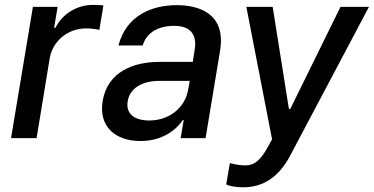

<svg xmlns="http://www.w3.org/2000/svg" viewBox="-20 -574 1553 798"><path d="M25.9 0H132.1L186.8 -333.1C199.6 -404.5 262.8 -456 337.7 -456C360.1 -456 384.6 -452.1 392.8 -449.6L409.8 -551.1C398.8 -553.3 378.6 -553.6 365.1 -553.6C301.1 -553.6 239.7 -517.4 210.6 -458.8H204.9L219.5 -545.5H116.8Z M563.9 12.1C654.1 12.1 712.4 -33.7 739.3 -74.6H743.6L730.8 0H834.5L894.5 -362.2C921.2 -521 801.8 -552.6 715.2 -552.6C616.5 -552.6 506 -513.8 472.3 -384.9H573.2C587.4 -435 633.2 -466.6 704.2 -466.6C772.4 -466.6 799 -429.3 789.4 -369L781.2 -316.8H643.5C536.9 -316.8 427.6 -277.7 406.6 -154.1C389.2 -47.2 460.2 12.1 563.9 12.1ZM510.7 -152.7C519.5 -209.5 573.9 -237.9 642.8 -237.9H768.8L761 -196.7C748.9 -131.4 688.6 -73.2 600.1 -73.2C540.1 -73.2 502.1 -100.1 510.7 -152.7Z M989.7 204.5C1076 204.5 1139.9 160.2 1186.4 72.1L1513.5 -545.5H1395.2L1186.4 -121.1H1180.8L1113.3 -545.5H1003.9L1110.8 5L1090.9 40.8C1062.5 92 1036.9 111.9 1005.3 113.3C982.6 113.6 967.3 111.9 935.4 104L920.1 192.8C932.5 198.5 957.7 204.5 989.7 204.5Z"/></svg>

Font: Margiela Sans Medium
Style: Italic
Weight: 500
Italic angle: -9.39999°
Designer: Stefan Endress, Andreas Faust
Version: Version 1.100;FEAKit 1.0